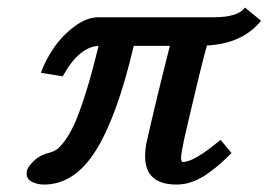

<svg xmlns="http://www.w3.org/2000/svg" viewBox="-20 -479 715 511"><path d="M548.8 -433.1Q614.3 -433.1 631.8 -459L674.8 -423.8Q625.5 -362.8 530.8 -357.9Q519.5 -321.8 470.2 -108.9Q461.9 -69.8 461.9 -59.1Q461.9 -47.9 466.8 -47.9Q497.1 -47.9 566.9 -106.9L596.2 -71.8Q580.1 -55.7 568.1 -44.9Q556.2 -34.2 535.6 -19Q515.1 -3.9 493.4 4.2Q471.7 12.2 450.2 12.2Q366.2 12.2 366.2 -63Q366.2 -85.9 372.1 -108.9Q398.4 -224.6 432.1 -356.9H335.9Q292.5 -170.9 235.6 -79.3Q178.7 12.2 97.2 12.2Q80.1 12.2 65.4 5.1Q50.8 -2 50.8 -18.1Q50.8 -19.5 51.3 -22Q51.8 -24.4 51.8 -25.9Q55.2 -36.6 71.5 -52Q87.9 -67.4 113.8 -73.2Q122.6 -75.7 130.6 -80.8Q138.7 -85.9 152.1 -103.8Q165.5 -121.6 178.5 -150.1Q191.4 -178.7 208.3 -231.9Q225.1 -285.2 242.2 -356.9Q189.9 -354 147 -275.9L88.9 -285.2Q100.1 -317.4 122.6 -350.6Q145 -383.8 178 -408.4Q210.9 -433.1 242.2 -433.1Z"/></svg>

Font: Linux Libertine G
Style: Bold Italic
Weight: 700
Italic angle: -11.5°
Designer: Philipp H. Poll
Foundry: Philipp H. Poll
Version: Version 4.1.0